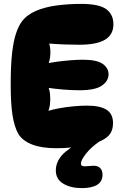

<svg xmlns="http://www.w3.org/2000/svg" viewBox="-20 -756 617 987"><path d="M397 -736Q489 -736 526 -709Q563 -682 563 -631Q563 -578 520 -552Q477 -526 386 -526Q353 -526 310.5 -527.5Q268 -529 222 -533L230 -542Q240 -514 239 -482Q238 -450 227 -421L214 -428Q238 -434 271 -438.5Q304 -443 340 -446Q376 -449 405 -449Q478 -449 508 -427.5Q538 -406 538 -374Q538 -340 504 -316Q470 -292 388 -292Q347 -292 301 -296Q255 -300 209 -307L224 -319Q234 -300 237 -273.5Q240 -247 237 -221Q234 -195 224 -175L221 -184Q249 -193 284.5 -199.5Q320 -206 357.5 -209.5Q395 -213 427 -213Q494 -213 527.5 -192Q561 -171 561 -123Q561 -91 547 -69.5Q533 -48 499 -32Q473 -20 435 -11.5Q397 -3 354.5 1.5Q312 6 270 6Q195 6 145.5 -13Q96 -32 74 -68Q54 -104 44.5 -162.5Q35 -221 35 -323Q35 -419 42 -481.5Q49 -544 62 -583Q75 -622 92 -645Q118 -680 164.5 -700Q211 -720 271.5 -728Q332 -736 397 -736ZM401 211Q343 211 305 188Q267 165 267 120Q267 78 298 42.5Q329 7 400 -28L493 -30Q449 0 422.5 33.5Q396 67 396 85Q396 93 401.5 96Q407 99 417 99Q426 99 437.5 97.5Q449 96 461 96Q484 96 495.5 108.5Q507 121 507 142Q507 177 479.5 194Q452 211 401 211Z"/></svg>

Font: DynaPuff SemiBold
Style: Regular
Weight: 600
Designer: Toshi Omagari, Jennifer Daniel
Foundry: Google Fonts
Version: Version 2.000